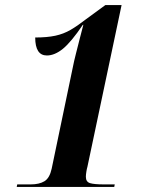

<svg xmlns="http://www.w3.org/2000/svg" viewBox="-20 -738 572 758"><path d="M46 0 48 -10H101Q135 -10 155.5 -22.5Q176 -35 184 -72L267 -470Q272 -496 280 -527Q288 -558 295.5 -588Q303 -618 309 -640H307Q261 -572 228.5 -545.5Q196 -519 165 -519Q119 -519 119 -590Q166 -590 198.5 -597Q231 -604 258.5 -620Q286 -636 318 -661L396 -718H460L325 -79Q323 -73 321 -60.5Q319 -48 319 -40Q319 -20 335.5 -15Q352 -10 390 -10H433L431 0Z"/></svg>

Font: Noto Serif Display SemiCondensed
Style: Bold Italic
Weight: 700
Width: 4
Italic angle: -12°
Designer: Monotype Design Team
Foundry: Monotype Imaging Inc.
Version: Version 2.009